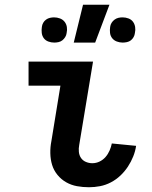

<svg xmlns="http://www.w3.org/2000/svg" viewBox="-20 -779 640 807"><path d="M354 8Q328 8 303.5 3.5Q279 -1 258 -13Q237 -25 221.5 -44Q206 -63 199 -86Q192 -109 191.5 -135Q191 -161 196 -186L234 -419H100V-520H371L313 -170Q310 -155 311.5 -140.5Q313 -126 320.5 -115Q328 -104 341 -98.5Q354 -93 368 -93Q384 -93 398.5 -100Q413 -107 423.5 -119Q434 -131 440.5 -146Q447 -161 450 -176L552 -166Q549 -144 540 -121.5Q531 -99 517.5 -78.5Q504 -58 486 -41Q468 -24 446 -12.5Q424 -1 400.5 3.5Q377 8 354 8ZM496 -600Q483 -600 471 -604.5Q459 -609 451.5 -618.5Q444 -628 442.5 -640.5Q441 -653 443 -666Q444 -675 449 -683Q454 -691 461.5 -696.5Q469 -702 477.5 -704Q486 -706 495 -706Q508 -706 520 -701.5Q532 -697 539 -687.5Q546 -678 548 -665.5Q550 -653 547 -640Q546 -631 541.5 -623Q537 -615 530 -609.5Q523 -604 513.5 -602Q504 -600 496 -600ZM208 -600Q195 -600 183 -604.5Q171 -609 164 -618.5Q157 -628 155.5 -640.5Q154 -653 156 -666Q157 -675 161.5 -683Q166 -691 173.5 -696.5Q181 -702 190 -704Q199 -706 207 -706Q220 -706 232 -701.5Q244 -697 251.5 -687.5Q259 -678 261 -665.5Q263 -653 260 -640Q259 -631 254 -623Q249 -615 242 -609.5Q235 -604 226 -602Q217 -600 208 -600ZM290 -600 329 -759H440L380 -600Z"/></svg>

Font: Iosevka Extended
Style: Bold Italic
Weight: 700
Width: 7
Italic angle: -9°
Monospace: yes
Designer: Belleve Invis
Foundry: Belleve Invis
Version: Version 32.5.0; ttfautohint (v1.8.4)